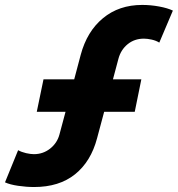

<svg xmlns="http://www.w3.org/2000/svg" viewBox="-74 -751 721 779"><path d="M-53.7 -11.2 -0.5 -141.6Q13.7 -133.8 32 -129.6Q50.3 -125.5 63.5 -125.5Q100.6 -125.5 129.2 -147.9Q157.7 -170.4 167 -204.6L191.9 -297.4H75.2L102.5 -429.2H227.1L253.4 -528.3Q278.8 -623.5 343.8 -677.2Q408.7 -731 502.9 -731Q537.6 -731 571.8 -724.6Q606 -718.3 627.4 -708L572.3 -578.1Q559.1 -586.4 541.5 -590.3Q523.9 -594.2 509.8 -594.2Q471.7 -594.2 444.1 -571.8Q416.5 -549.3 406.7 -513.2L384.3 -429.2H499.5L472.7 -297.4H348.6L319.8 -189.9Q294.9 -95.7 230.5 -43.9Q166 7.8 64.5 7.8Q32.7 7.8 -0.5 2.9Q-33.7 -2 -53.7 -11.2Z"/></svg>

Font: Reddit Sans Fudge ExBold Italic
Style: Regular
Weight: 800
Italic angle: -11.25°
Designer: Stephen Hutchings
Version: Version 1.013